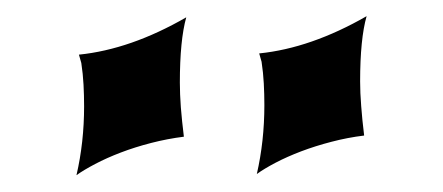

<svg xmlns="http://www.w3.org/2000/svg" viewBox="-20 -777 540 234"><path d="M418.9 -677.7Q418.9 -664.1 420.2 -647.7Q421.4 -631.3 423.8 -611.8Q403.8 -609.4 384 -604.2Q364.3 -599.1 346.9 -592.5Q329.6 -585.9 315.7 -578.6Q301.8 -571.3 293 -564.9Q302.2 -605 302.2 -648.9Q302.2 -662.1 301.5 -675.3Q300.8 -688.5 298.8 -701.7L295.9 -711.9Q358.9 -718.3 426.8 -757.3Q418.9 -729.5 418.9 -677.7ZM199.2 -676.3Q199.2 -662.6 200.4 -646.2Q201.7 -629.9 204.1 -610.4Q184.1 -607.9 164.3 -602.8Q144.5 -597.7 127.2 -591.1Q109.9 -584.5 95.9 -577.1Q82 -569.8 73.2 -563.5Q82.5 -603.5 82.5 -647.5Q82.5 -660.6 81.8 -673.8Q81.1 -687 79.1 -700.2L76.2 -710.4Q139.2 -716.8 207 -755.9Q199.2 -728 199.2 -676.3Z"/></svg>

Font: MedievalSharp
Style: Regular
Weight: 500
Version: Version 1.0